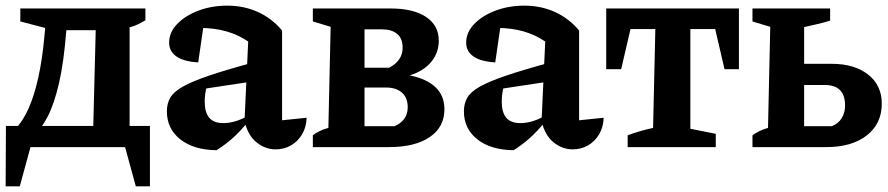

<svg xmlns="http://www.w3.org/2000/svg" viewBox="-23 -521 3144 680"><path d="M93 -35 28 -61Q58 -91 78.5 -137.5Q99 -184 113 -248Q127 -312 134 -390L137 -422L49 -445V-491H492V-449Q480 -442 467 -435.5Q454 -429 436 -424V-61H307L316 -414H212Q203 -300 186 -226.5Q169 -153 146 -108.5Q123 -64 93 -35ZM-3 139 -2 -75H508V139H458L420 0H85L47 139Z M953 8Q917 8 886 -16.5Q855 -41 843 -92L856 -374Q786 -422 686 -422Q670 -422 654 -420Q638 -418 624 -415L701 -452L679 -300Q628 -303 602 -321Q576 -339 576 -370Q576 -406 604 -435.5Q632 -465 679 -483Q726 -501 782 -501Q841 -501 890.5 -478.5Q940 -456 976 -413V-95L1063 -104Q1062 -71 1047 -45.5Q1032 -20 1007.5 -6Q983 8 953 8ZM744 11Q663 10 615.5 -27.5Q568 -65 568 -127Q568 -154 580 -175Q592 -196 625 -214.5Q658 -233 718.5 -253.5Q779 -274 875 -300V-233L670 -202L711 -220Q706 -205 704 -190Q702 -175 702 -161Q702 -123 718 -104Q734 -85 768 -85Q791 -85 815.5 -93Q840 -101 867 -118V-105Q841 -70 811.5 -41.5Q782 -13 744 11Z M1085 0V-42Q1094 -49 1107.5 -56Q1121 -63 1140 -68L1148 -426L1085 -445V-491H1360Q1441 -491 1486 -461Q1531 -431 1531 -377Q1531 -334 1504 -301.5Q1477 -269 1428 -254Q1488 -242 1519.5 -212Q1551 -182 1551 -134Q1551 -71 1499 -35.5Q1447 0 1354 0ZM1268 -21 1215 -74H1374Q1396 -83 1408.5 -100Q1421 -117 1421 -141Q1421 -175 1400.5 -193Q1380 -211 1345 -211H1258V-281H1355Q1403 -306 1403 -352Q1403 -385 1383.5 -401Q1364 -417 1331 -417H1215L1268 -470Z M2005 8Q1969 8 1938 -16.5Q1907 -41 1895 -92L1908 -374Q1838 -422 1738 -422Q1722 -422 1706 -420Q1690 -418 1676 -415L1753 -452L1731 -300Q1680 -303 1654 -321Q1628 -339 1628 -370Q1628 -406 1656 -435.5Q1684 -465 1731 -483Q1778 -501 1834 -501Q1893 -501 1942.5 -478.5Q1992 -456 2028 -413V-95L2115 -104Q2114 -71 2099 -45.5Q2084 -20 2059.5 -6Q2035 8 2005 8ZM1796 11Q1715 10 1667.5 -27.5Q1620 -65 1620 -127Q1620 -154 1632 -175Q1644 -196 1677 -214.5Q1710 -233 1770.5 -253.5Q1831 -274 1927 -300V-233L1722 -202L1763 -220Q1758 -205 1756 -190Q1754 -175 1754 -161Q1754 -123 1770 -104Q1786 -85 1820 -85Q1843 -85 1867.5 -93Q1892 -101 1919 -118V-105Q1893 -70 1863.5 -41.5Q1834 -13 1796 11Z M2594 -491V-276H2543L2510 -418H2422V-65L2512 -47V0H2200V-42Q2222 -50 2244.5 -56.5Q2267 -63 2290 -68L2298 -418H2210L2177 -276H2124V-491Z M2642 0V-42Q2652 -49 2665.5 -56Q2679 -63 2697 -68L2705 -426L2642 -445V-491H2917V-448Q2895 -441 2873 -436Q2851 -431 2825 -425V-74H2923Q2946 -83 2958 -102.5Q2970 -122 2970 -147Q2970 -220 2898 -220H2767V-295H2923Q3003 -295 3051.5 -257Q3100 -219 3100 -154Q3100 -83 3047 -41.5Q2994 0 2903 0Z"/></svg>

Font: Piazzolla 24pt
Style: Bold
Weight: 700
Designer: Juan Pablo del Peral
Foundry: Huerta Tipografica
Version: Version 2.005